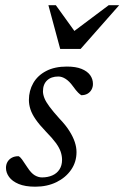

<svg xmlns="http://www.w3.org/2000/svg" viewBox="-20 -694 470 724"><path d="M50 -105Q56.5 -102 63 -92.8Q69.5 -83.5 83.5 -62.5Q97.5 -41 111 -33Q124.5 -25 138.5 -25Q160 -25 177.2 -32.5Q194.5 -40 204.2 -55Q214 -70 214 -91.5Q214 -106 209 -121.2Q204 -136.5 190.8 -154.8Q177.5 -173 152.5 -198.5Q128.5 -223.5 114.5 -243.8Q100.5 -264 94.8 -281.8Q89 -299.5 89 -317Q89 -352 105.5 -380.8Q122 -409.5 154 -426.2Q186 -443 232 -443Q266 -443 287.5 -434.2Q309 -425.5 319.8 -410.8Q330.5 -396 330.5 -377.5Q330.5 -365.5 325 -355.8Q319.5 -346 309.8 -340.5Q300 -335 286.5 -335Q281.5 -338 274.5 -344.8Q267.5 -351.5 254.5 -369.5Q241.5 -387.5 227.5 -396.5Q213.5 -405.5 200 -405.5Q173 -405.5 157.5 -390.8Q142 -376 142 -349.5Q142 -338 147.5 -324Q153 -310 166.8 -291.5Q180.5 -273 204 -247Q228.5 -221.5 242.2 -199.2Q256 -177 262.2 -157.8Q268.5 -138.5 268.5 -120.5Q268.5 -83 248 -53.5Q227.5 -24 192.5 -7Q157.5 10 113 10Q75 10 50.5 -0.2Q26 -10.5 14.2 -26.8Q2.5 -43 2.5 -61Q2.5 -73.5 8.2 -83.5Q14 -93.5 24.5 -99.2Q35 -105 50 -105ZM429.5 -674.5 284 -509.5H207L162.5 -674.5H190.5L265 -571H252L390 -674.5Z"/></svg>

Font: Newsreader 17pt
Style: Italic
Weight: 400
Italic angle: -17°
Version: Version 1.003